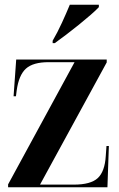

<svg xmlns="http://www.w3.org/2000/svg" viewBox="-20 -786 501 806"><path d="M14 0V-12L293 -525H184Q119 -525 89 -498Q59 -471 50 -406L47 -382H37L48 -536H428V-524L148 -11H290Q361 -11 390.5 -38.5Q420 -66 424 -131L427 -173H437L431 0ZM201 -615Q221 -649 240 -690.5Q259 -732 273 -766H395V-756Q383 -743 360.5 -723.5Q338 -704 311.5 -682.5Q285 -661 258 -640.5Q231 -620 210 -605H201Z"/></svg>

Font: Noto Serif Display Condensed
Style: Bold
Weight: 700
Width: 3
Designer: Monotype Design Team
Foundry: Monotype Imaging Inc.
Version: Version 2.009